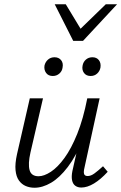

<svg xmlns="http://www.w3.org/2000/svg" viewBox="-20 -876 570 902"><path d="M142 6Q120 6 101 -2Q82 -10 69 -28Q56 -46 53 -76.5Q50 -107 60 -152L120 -414H182L123 -159Q111 -106 119 -77Q127 -48 161 -48Q187 -48 219 -69Q251 -90 283 -134Q315 -178 343 -247.5Q371 -317 390 -414H427Q403 -302 370 -222Q337 -142 298.5 -91.5Q260 -41 220 -17.5Q180 6 142 6ZM362 5Q345 5 333.5 -3.5Q322 -12 318.5 -29.5Q315 -47 320 -72L397 -414H448L377 -89Q372 -69 375 -59Q378 -49 392 -49Q407 -49 424 -61.5Q441 -74 464 -95L486 -69Q453 -33 421.5 -14Q390 5 362 5ZM228 -519Q207 -519 196.5 -533.5Q186 -548 189 -568Q193 -585 205.5 -596Q218 -607 236 -607Q256 -607 267 -593.5Q278 -580 274 -559Q272 -542 259 -530.5Q246 -519 228 -519ZM406 -519Q385 -519 374.5 -533.5Q364 -548 368 -568Q371 -585 383.5 -596Q396 -607 414 -607Q434 -607 444.5 -593.5Q455 -580 452 -559Q449 -542 436.5 -530.5Q424 -519 406 -519ZM324 -684 343 -726 477 -856H530L370 -684ZM324 -684 237 -856H289L367 -727L370 -684Z"/></svg>

Font: Ysabeau
Style: Italic
Weight: 400
Italic angle: -12°
Designer: Christian Thalmann (Catharsis Fonts)
Version: Version 2.000;gftools[0.9.27.dev2+g8671c4b]